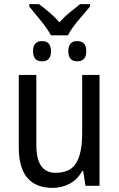

<svg xmlns="http://www.w3.org/2000/svg" viewBox="-20 -900 577 930"><path d="M309 -729Q327 -763 359 -801Q391 -839 416 -868V-880H368Q341 -858 316.5 -838.5Q292 -819 268 -792Q245 -818 219 -840Q193 -862 169 -880H122V-868Q148 -836 178 -799.5Q208 -763 227 -729ZM398 -652Q398 -701 354 -701Q311 -701 311 -652Q311 -603 354 -603Q398 -603 398 -652ZM227 -652Q227 -701 184 -701Q140 -701 140 -652Q140 -603 184 -603Q227 -603 227 -652ZM378 -537V-254Q378 -159 349.5 -111Q321 -63 249 -63Q156 -63 156 -197V-537H71V-186Q71 10 235 10Q280 10 318 -10.5Q356 -31 378 -72H383L394 0H462V-537Z"/></svg>

Font: Noto Sans UI SemiCondensed
Style: Regular
Weight: 400
Width: 4
Designer: Monotype Design Team
Foundry: Monotype Imaging Inc.
Version: 1.001